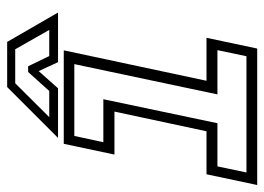

<svg xmlns="http://www.w3.org/2000/svg" viewBox="-121 -617 738 536"><g transform="rotate(-90 248.0 -349.0)"><path d="M-0.5 0 29.5 -141.5H149.5L204.5 -398.5H84.5L114.5 -540H375.5L290.5 -141.5H410.5L380.5 0ZM34.5 -30H359L376 -111H252.5L337 -510.5H136.5L119 -429.5H239L172 -111H51.5ZM273 -698H399L481 -556H342.5L317.5 -610L269.5 -556H131ZM283.5 -675.5 189 -580.5H262L315 -639.5H331L359.5 -580.5H432.5L378.5 -675.5Z"/></g></svg>

Font: Tourney Light
Style: Italic
Weight: 300
Italic angle: -12°
Version: Version 1.015